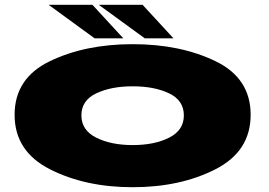

<svg xmlns="http://www.w3.org/2000/svg" viewBox="-20 -778 1122 802"><path d="M534 4Q733 4 880 -71Q1027 -146 1027 -298.5Q1027 -451.5 880 -522.5Q733 -593.5 534 -593.5Q336 -593.5 188.5 -522.5Q41 -451.5 41 -298.5Q41 -146 188.5 -71Q336 4 534 4ZM534 -172Q444 -172 382 -203Q320 -234 320 -296Q320 -358.5 382 -388Q444 -417.5 534 -417.5Q625 -417.5 686.5 -388Q748 -358.5 748 -296Q748 -234 686.5 -203Q625 -172 534 -172ZM584.5 -618H704.5L575.5 -758H392.5ZM375 -618H495L366 -758H183Z"/></svg>

Font: Anybody ExtraExpanded Black
Style: Regular
Weight: 900
Width: 8
Version: Version 1.113;gftools[0.9.25]